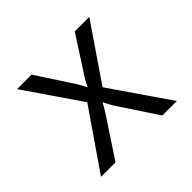

<svg xmlns="http://www.w3.org/2000/svg" viewBox="-135 -710 870 870"><g transform="rotate(-45 300.0 -275.0)"><path d="M57 0H150L274 -188C283 -202 295 -223 301 -234C307 -223 317 -202 326 -188L450 0H543L349 -282L532 -550H439L324 -372C315 -358 306 -340 301 -330C296 -340 286 -358 278 -372L162 -550H69L252 -283Z"/></g></svg>

Font: JetBrains Mono Light
Style: Regular
Weight: 336
Monospace: yes
Designer: Philipp Nurullin, Konstantin Bulenkov
Foundry: JetBrains
Version: Version 2.305